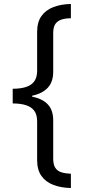

<svg xmlns="http://www.w3.org/2000/svg" viewBox="-20 -812 431 967"><path d="M44 -365Q84 -365 111.5 -374Q139 -383 153 -403Q167 -423 167 -455V-651Q167 -701 189 -731.5Q211 -762 249.5 -776.5Q288 -791 337 -792V-720Q310 -720 290 -713.5Q270 -707 259 -691.5Q248 -676 248 -645V-450Q248 -400 221 -370.5Q194 -341 142 -330V-325Q194 -315 221 -286Q248 -257 248 -206V-13Q248 18 259 34Q270 50 290 56Q310 62 337 63V135Q288 134 249.5 119.5Q211 105 189 74.5Q167 44 167 -6V-201Q167 -234 153 -253.5Q139 -273 111.5 -282Q84 -291 44 -291Z"/></svg>

Font: lsinhala15
Style: Book
Weight: 400
Designer: Jelle Bosma - Monotype Design Team
Foundry: Monotype Imaging Inc.
Version: Version 2.003